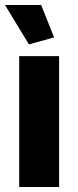

<svg xmlns="http://www.w3.org/2000/svg" viewBox="-22 -750 312 770"><path d="M55 0V-525H215V0ZM-2 -730H143L195 -600L94 -572Z"/></svg>

Font: Raleway Thin ExtraBold
Style: Regular
Weight: 800
Version: Version 4.026